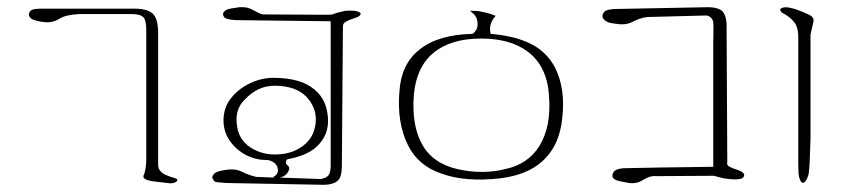

<svg xmlns="http://www.w3.org/2000/svg" viewBox="-20 -752 2341 533"><path d="M60 -711Q61 -720 67 -724Q75 -728 97 -728H356Q393 -727 406 -712Q419 -698 419 -659V-298Q418 -283 428 -274Q436 -266 464 -258Q477 -254 470 -248Q461 -241 444 -244L402 -249Q373 -254 379 -266Q385 -279 386 -305V-670Q386 -696 378 -704Q370 -713 345 -713H200Q162 -711 145 -700Q129 -690 111 -690Q90 -691 73 -697Q62 -701 60 -711Z M654 -732Q667 -732 679 -726Q700 -714 709 -712L888 -711Q901 -711 903 -712Q905 -713 914 -716Q917 -717 925.5 -719Q934 -721 939 -722Q952 -723 965 -722Q981 -719 981 -714Q981 -707 968 -703Q951 -698 941 -692Q932 -688 932 -679L929 -291Q929 -264 920 -253Q908 -239 877 -239L608 -244Q581 -246 578 -247Q572 -250 569 -260Q572 -270 581 -274Q589 -278 611 -281Q635 -284 652 -275Q673 -265 691 -261L741 -259Q739 -259 739 -261Q754 -269 751 -283Q750 -294 740 -301Q730 -308 718 -308Q688 -308 660.5 -323Q633 -338 616 -364Q601 -387 600.5 -416Q600 -445 614 -469Q633 -499 666.5 -517Q700 -535 736 -536Q796 -536 831 -518Q879 -493 888 -443Q899 -388 866 -352Q840 -322 783 -311Q777 -311 774.5 -305.5Q772 -300 776 -295Q784 -289 783 -283Q778 -264 757 -259L871 -255Q887 -258 893 -267Q898 -275 898 -293V-693L642 -696Q619 -696 607 -701Q600 -704 599 -713Q600 -720 609 -725Q619 -729 645 -732ZM742 -514Q695 -514 659 -475Q631 -448 638 -403Q643 -359 685 -337Q721 -318 768 -325Q795 -329 817.5 -344.5Q840 -360 850 -384Q870 -440 831 -483Q801 -514 742 -514Z M1287 -722Q1302 -722 1309 -721Q1341 -715 1356 -708Q1335 -685 1342 -658Q1401 -653 1441 -636Q1495 -614 1521 -564Q1550 -506 1541 -426Q1534 -347 1484 -303Q1442 -266 1369 -257Q1271 -246 1206 -270Q1142 -291 1113 -348Q1081 -412 1089 -500Q1094 -574 1144 -614Q1196 -656 1292 -658Q1311 -672 1304 -698Q1302 -709 1286 -721L1285 -722ZM1316 -645Q1231 -645 1183 -605Q1136 -566 1129 -490Q1122 -404 1152 -351Q1181 -298 1252 -282Q1322 -267 1384 -283Q1445 -296 1477 -346Q1511 -401 1504 -487Q1499 -567 1446 -608Q1397 -645 1316 -645Z M1945 -732Q1967 -732 1980 -725Q1995 -716 1997 -686Q1997 -622 1998 -494Q1999 -366 1999 -302Q1996 -292 2010 -287Q2013 -285 2025.5 -281Q2038 -277 2043 -272Q2047 -269 2045.5 -264Q2044 -259 2040 -257Q2025 -251 1989 -257Q1984 -258 1974.5 -260.5Q1965 -263 1962 -264Q1935 -264 1881 -263.5Q1827 -263 1800 -263Q1786 -265 1766 -253Q1748 -241 1726 -244Q1698 -249 1693 -251Q1675 -257 1682 -272Q1687 -283 1710 -285Q1792 -287 1960 -289V-633Q1960 -641 1960.5 -661Q1961 -681 1960 -689Q1960 -696 1954.5 -702Q1949 -708 1941 -709Q1915 -708 1863.5 -707Q1812 -706 1786 -705Q1766 -706 1739 -693Q1719 -681 1690 -686Q1688 -686 1679 -687.5Q1670 -689 1665 -691.5Q1660 -694 1656 -699Q1648 -707 1658 -720Q1663 -725 1684 -727Q1727 -728 1814 -729.5Q1901 -731 1945 -732Z M2230 -368Q2228 -290 2225 -270Q2220 -248 2209 -244Q2200 -247 2197 -268Q2197 -269 2196.5 -278.5Q2196 -288 2196 -297V-356V-644Q2197 -670 2188 -686Q2178 -701 2158 -713Q2146 -718 2146 -725Q2146 -731 2162 -732Q2180 -730 2195 -724Q2208 -720 2226 -711Q2241 -704 2238 -691L2230 -656Z"/></svg>

Font: Kimchi
Style: Regular
Weight: 400
Version: Version 1.1